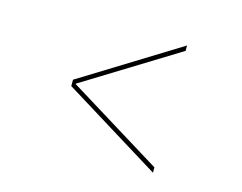

<svg xmlns="http://www.w3.org/2000/svg" viewBox="-78 -669 956 758"><g transform="rotate(15 400.0 -290.0)"><path d="M200 -277V-303L600 -550V-528L215 -291V-289L600 -52V-30Z"/></g></svg>

Font: Enso Thin
Style: Regular
Weight: 100
Designer: Coji Morishita
Foundry: UNDERFOREST DESIGN
Version: Version 1.000